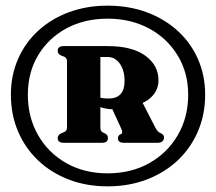

<svg xmlns="http://www.w3.org/2000/svg" viewBox="-20 -784 764 679"><path d="M360.5 -125Q436 -125 499.2 -149.2Q562.5 -173.5 608.8 -217.2Q655 -261 680.2 -320Q705.5 -379 705.5 -449Q705.5 -517.5 680 -575.2Q654.5 -633 608 -675.2Q561.5 -717.5 498.5 -740.8Q435.5 -764 360.5 -764Q286.5 -764 223.8 -740.8Q161 -717.5 115 -675.2Q69 -633 43.8 -575.2Q18.5 -517.5 18.5 -449Q18.5 -379 43.5 -320Q68.5 -261 114.2 -217.2Q160 -173.5 222.8 -149.2Q285.5 -125 360.5 -125ZM360.5 -171Q278 -171 214.2 -207.2Q150.5 -243.5 114.5 -306.5Q78.5 -369.5 78.5 -449Q78.5 -528 115 -588.8Q151.5 -649.5 215.2 -683.8Q279 -718 360.5 -718Q442.5 -718 506.8 -683.5Q571 -649 608.2 -588Q645.5 -527 645.5 -449Q645.5 -369.5 609 -306.5Q572.5 -243.5 508.2 -207.2Q444 -171 360.5 -171ZM540.5 -500Q540.5 -467 517.2 -442.8Q494 -418.5 455 -411.5Q435 -408 420.5 -402.8Q406 -397.5 384 -397.5Q357.5 -397.5 338.5 -404Q319.5 -410.5 306.5 -418.5L305.5 -453.5Q321 -442.5 333.5 -439Q346 -435.5 364.5 -435.5Q391.5 -435.5 406 -450.8Q420.5 -466 420.5 -498Q420.5 -535 403.8 -558.8Q387 -582.5 359.5 -582.5H335V-334.5Q335 -325.5 337 -321.8Q339 -318 344 -315.5L352.5 -311.5Q358.5 -307.5 360 -304Q361.5 -300.5 361.5 -295Q361.5 -279 340.5 -279H206Q184 -279 184 -295Q184 -306.5 196.5 -312.5L206 -316.5Q211.5 -319 214.2 -322.5Q217 -326 217 -334.5V-566.5Q217 -573.5 214.2 -577.5Q211.5 -581.5 207 -583.5L196.5 -587.5Q184 -592.5 184 -605Q184 -621 206.5 -621H360Q447.5 -621 494 -587Q540.5 -553 540.5 -500ZM371 -411.5 482.5 -424 530.5 -330.5Q535 -323 538.8 -319.2Q542.5 -315.5 547.5 -313.5Q554.5 -310 557.2 -306.5Q560 -303 560 -297.5Q560 -289 554 -284Q548 -279 537.5 -279H418Q397 -279 397 -295Q397 -302.5 403 -307.5L407 -309.5Q411.5 -311 412 -315.8Q412.5 -320.5 409.5 -327.5Z"/></svg>

Font: Fraunces ExtraBold
Style: Regular
Weight: 800
Version: Version 1.000;[b76b70a41]